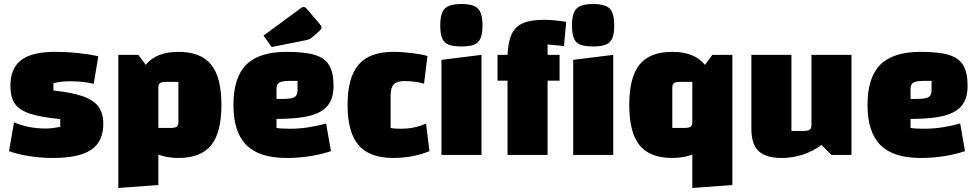

<svg xmlns="http://www.w3.org/2000/svg" viewBox="-20 -774 4893 959"><path d="M255 -515Q370 -515 471 -493L448 -355Q400 -368 331 -368Q279 -368 247 -358V-322Q340 -312 394 -293Q448 -274 472 -241Q496 -208 496 -156Q496 -67 435.5 -26Q375 15 244 15Q186 15 127.5 6Q69 -3 25 -19L50 -163Q121 -132 210 -132Q235 -132 281 -140V-179Q182 -189 129 -206.5Q76 -224 54 -256.5Q32 -289 32 -346Q32 -433 86 -474Q140 -515 255 -515Z M1086 -250Q1086 -112 1034.5 -48.5Q983 15 871 15Q814 15 771 -2V150L571 165V-500H671L708 -450Q760 -515 871 -515Q983 -515 1034.5 -451.5Q1086 -388 1086 -250ZM871 -365H810Q788 -365 779.5 -359Q771 -353 771 -337V-135H832Q854 -135 862.5 -141Q871 -147 871 -163Z M1146 0ZM1609 -157 1633 -19Q1530 15 1411 15Q1275 15 1210.5 -49.5Q1146 -114 1146 -250Q1146 -387 1210 -451Q1274 -515 1411 -515Q1503 -515 1553 -499.5Q1603 -484 1624.5 -447.5Q1646 -411 1646 -345Q1646 -284 1618 -248Q1590 -212 1528.5 -196Q1467 -180 1361 -180V-135Q1382 -131 1431 -131Q1514 -131 1609 -157ZM1361 -332V-280H1397Q1436 -280 1451 -289Q1466 -298 1466 -322V-370H1430Q1391 -370 1376 -362Q1361 -354 1361 -332ZM1296 -596 1485 -735Q1490 -739 1496 -739Q1501 -739 1504.5 -737Q1508 -735 1514 -728L1577 -654Q1586 -644 1586 -637Q1586 -629 1575 -619L1537 -586Q1526 -577 1511 -574L1337 -539Z M1716 -250Q1716 -387 1771 -451Q1826 -515 1944 -515Q1988 -515 2040 -508.5Q2092 -502 2115 -494L2098 -356Q2055 -369 1999 -369Q1962 -369 1946.5 -352.5Q1931 -336 1931 -296V-135Q1947 -131 1982 -131Q2052 -131 2108 -157L2125 -19Q2042 15 1944 15Q1826 15 1771 -49Q1716 -113 1716 -250Z M2179 0ZM2385 -500V0H2185V-475ZM2179 -647Q2179 -708 2201.5 -731Q2224 -754 2285 -754Q2345 -754 2367.5 -731Q2390 -708 2390 -647Q2390 -606 2380.5 -583.5Q2371 -561 2349 -551.5Q2327 -542 2285 -542Q2243 -542 2220.5 -551Q2198 -560 2188.5 -582.5Q2179 -605 2179 -647Z M2465 0ZM2715 -552V-500H2775V-371H2715V0H2515V-371H2465V-500H2515Q2518 -566 2536 -604Q2554 -642 2592.5 -658.5Q2631 -675 2698 -675Q2745 -675 2808 -665L2797 -544ZM3043 -500V0H2843V-475ZM2837 -647Q2837 -708 2859.5 -731Q2882 -754 2943 -754Q3003 -754 3025.5 -731Q3048 -708 3048 -647Q3048 -606 3038.5 -583.5Q3029 -561 3007 -551.5Q2985 -542 2943 -542Q2901 -542 2878.5 -551Q2856 -560 2846.5 -582.5Q2837 -605 2837 -647Z M3638 -500V150L3438 165V-2Q3395 15 3338 15Q3226 15 3174.5 -48.5Q3123 -112 3123 -250Q3123 -388 3174.5 -451.5Q3226 -515 3338 -515Q3449 -515 3501 -450L3538 -500ZM3438 -163V-365H3377Q3355 -365 3346.5 -359Q3338 -353 3338 -337V-135H3399Q3421 -135 3429.5 -141Q3438 -147 3438 -163Z M4233 0H4133L4083 -50Q3995 15 3883 15Q3805 15 3769 -19.5Q3733 -54 3733 -130V-500H3933V-120H3994Q4015 -120 4024 -126.5Q4033 -133 4033 -148V-500H4233Z M4776 -157 4800 -19Q4697 15 4578 15Q4442 15 4377.5 -49.5Q4313 -114 4313 -250Q4313 -387 4377 -451Q4441 -515 4578 -515Q4670 -515 4720 -499.5Q4770 -484 4791.5 -447.5Q4813 -411 4813 -345Q4813 -284 4785 -248Q4757 -212 4695.5 -196Q4634 -180 4528 -180V-135Q4549 -131 4598 -131Q4681 -131 4776 -157ZM4528 -332V-280H4564Q4603 -280 4618 -289Q4633 -298 4633 -322V-370H4597Q4558 -370 4543 -362Q4528 -354 4528 -332Z"/></svg>

Font: Changa Black
Style: Regular
Weight: 900
Designer: Eduardo Rodriguez Tunni
Foundry: Eduardo Rodriguez Tunni
Version: Version 2.001; ttfautohint (v1.5.10-5e6f)